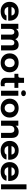

<svg xmlns="http://www.w3.org/2000/svg" viewBox="2511 -3333 834 5896"><g transform="rotate(90 2928.0 -385.0)"><path d="M607.4 -167.5Q604.5 -132.8 584.2 -101.1Q564 -69.3 529.5 -43.9Q495.1 -18.6 442.4 -3.2Q389.6 12.2 327.1 12.2Q196.3 12.2 116.2 -64.7Q36.1 -141.6 36.1 -264.6Q36.1 -388.2 116.9 -464.6Q197.8 -541 327.6 -541Q459.5 -541 537.4 -463.9Q615.2 -386.7 615.2 -259.8Q615.2 -237.8 612.8 -219.2H192.9Q203.6 -164.6 239 -135Q274.4 -105.5 333.5 -105.5Q391.1 -105.5 421.4 -124.3Q451.7 -143.1 454.6 -167.5ZM329.6 -424.8Q276.9 -424.8 241.7 -397.9Q206.5 -371.1 194.3 -321.3H456.5Q453.1 -364.7 420.4 -394.8Q387.7 -424.8 329.6 -424.8Z M711.4 0V-530.8H866.2V-460.4Q892.6 -498.5 933.6 -519.8Q974.6 -541 1025.4 -541Q1146.5 -541 1182.6 -437.5Q1208 -486.3 1252 -513.7Q1295.9 -541 1355 -541Q1401.9 -541 1436.3 -525.4Q1470.7 -509.8 1490.2 -481.2Q1509.8 -452.6 1518.8 -417.2Q1527.8 -381.8 1527.8 -337.9V0H1373V-293.9Q1373 -314 1371.8 -328.4Q1370.6 -342.8 1365.7 -359.1Q1360.8 -375.5 1352.5 -385.5Q1344.2 -395.5 1328.9 -402.1Q1313.5 -408.7 1292.5 -408.7Q1244.1 -408.7 1220.5 -371.1Q1196.8 -333.5 1196.8 -277.3V0H1043V-293Q1043 -312 1041.7 -325.9Q1040.5 -339.8 1035.9 -356.4Q1031.2 -373 1023.2 -383.5Q1015.1 -394 999.8 -401.4Q984.4 -408.7 963.4 -408.7Q914.6 -408.7 890.4 -370.4Q866.2 -332 866.2 -274.4V0Z M2119.1 -65.9Q2038.1 11.7 1909.7 11.7Q1781.2 11.7 1700.2 -65.9Q1619.1 -143.6 1619.1 -265.6Q1619.1 -387.7 1700 -464.1Q1780.8 -540.5 1909.7 -540.5Q2038.6 -540.5 2119.4 -464.1Q2200.2 -387.7 2200.2 -265.6Q2200.2 -143.6 2119.1 -65.9ZM2043 -265.6Q2043 -335 2006.6 -376.2Q1970.2 -417.5 1909.7 -417.5Q1849.1 -417.5 1812.5 -376.2Q1775.9 -335 1775.9 -265.6Q1775.9 -195.8 1812.5 -153.6Q1849.1 -111.3 1909.7 -111.3Q1970.2 -111.3 2006.6 -153.6Q2043 -195.8 2043 -265.6Z M2552.7 11.2Q2525.4 11.2 2502.2 8.3Q2479 5.4 2453.1 -4.4Q2427.2 -14.2 2409.7 -30.3Q2392.1 -46.4 2380.4 -75Q2368.7 -103.5 2368.7 -142.1V-411.1H2246.1V-530.8H2280.3Q2303.2 -530.8 2315.2 -531.5Q2327.1 -532.2 2338.9 -536.4Q2350.6 -540.5 2355 -546.1Q2359.4 -551.8 2363.3 -565.4Q2367.2 -579.1 2367.9 -595Q2368.7 -610.8 2368.7 -639.2V-706.1H2523.9V-530.8H2678.2V-411.1H2523.9V-186Q2523.9 -146.5 2533.4 -127.4Q2543 -108.4 2573.2 -108.4Q2603.5 -108.4 2627 -117.7V-1Q2594.7 11.2 2552.7 11.2Z M2752.9 -689.9Q2752.9 -723.6 2778.8 -743.4Q2804.7 -763.2 2842.3 -763.2Q2879.9 -763.2 2906.2 -743.4Q2932.6 -723.6 2932.6 -689.9Q2932.6 -656.7 2906.2 -637.2Q2879.9 -617.7 2842.3 -617.7Q2804.7 -617.7 2778.8 -637.2Q2752.9 -656.7 2752.9 -689.9ZM2766.1 0V-530.8H2919.4V0Z M3509.3 -65.9Q3428.2 11.7 3299.8 11.7Q3171.4 11.7 3090.3 -65.9Q3009.3 -143.6 3009.3 -265.6Q3009.3 -387.7 3090.1 -464.1Q3170.9 -540.5 3299.8 -540.5Q3428.7 -540.5 3509.5 -464.1Q3590.3 -387.7 3590.3 -265.6Q3590.3 -143.6 3509.3 -65.9ZM3433.1 -265.6Q3433.1 -335 3396.7 -376.2Q3360.4 -417.5 3299.8 -417.5Q3239.3 -417.5 3202.6 -376.2Q3166 -335 3166 -265.6Q3166 -195.8 3202.6 -153.6Q3239.3 -111.3 3299.8 -111.3Q3360.4 -111.3 3396.7 -153.6Q3433.1 -195.8 3433.1 -265.6Z M3686.5 0V-530.8H3841.3V-449.7Q3872.1 -492.7 3919.7 -516.8Q3967.3 -541 4023.4 -541Q4118.2 -541 4166.5 -485.1Q4214.8 -429.2 4214.8 -332.5V0H4060.5V-288.1Q4060.5 -343.8 4037.8 -376.2Q4015.1 -408.7 3958 -408.7Q3904.3 -408.7 3872.8 -372.6Q3841.3 -336.4 3841.3 -277.8V0Z M4877.9 -167.5Q4875 -132.8 4854.7 -101.1Q4834.5 -69.3 4800 -43.9Q4765.6 -18.6 4712.9 -3.2Q4660.2 12.2 4597.7 12.2Q4466.8 12.2 4386.7 -64.7Q4306.6 -141.6 4306.6 -264.6Q4306.6 -388.2 4387.5 -464.6Q4468.3 -541 4598.1 -541Q4730 -541 4807.9 -463.9Q4885.7 -386.7 4885.7 -259.8Q4885.7 -237.8 4883.3 -219.2H4463.4Q4474.1 -164.6 4509.5 -135Q4544.9 -105.5 4604 -105.5Q4661.6 -105.5 4691.9 -124.3Q4722.2 -143.1 4725.1 -167.5ZM4600.1 -424.8Q4547.4 -424.8 4512.2 -397.9Q4477.1 -371.1 4464.8 -321.3H4727.1Q4723.6 -364.7 4690.9 -394.8Q4658.2 -424.8 4600.1 -424.8Z M5528.8 -167.5Q5525.9 -132.8 5505.6 -101.1Q5485.4 -69.3 5450.9 -43.9Q5416.5 -18.6 5363.8 -3.2Q5311 12.2 5248.5 12.2Q5117.7 12.2 5037.6 -64.7Q4957.5 -141.6 4957.5 -264.6Q4957.5 -388.2 5038.3 -464.6Q5119.1 -541 5249 -541Q5380.9 -541 5458.7 -463.9Q5536.6 -386.7 5536.6 -259.8Q5536.6 -237.8 5534.2 -219.2H5114.3Q5125 -164.6 5160.4 -135Q5195.8 -105.5 5254.9 -105.5Q5312.5 -105.5 5342.8 -124.3Q5373 -143.1 5376 -167.5ZM5251 -424.8Q5198.2 -424.8 5163.1 -397.9Q5127.9 -371.1 5115.7 -321.3H5377.9Q5374.5 -364.7 5341.8 -394.8Q5309.1 -424.8 5251 -424.8Z M5793.5 -781.7V0H5640.1V-781.7Z"/></g></svg>

Font: Epilogue
Style: Bold
Weight: 700
Designer: Tyler Finck
Foundry: Etcetera Type Co
Version: Version 2.112